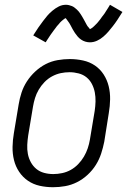

<svg xmlns="http://www.w3.org/2000/svg" viewBox="-20 -775 540 803"><path d="M202 8Q173 8 146 2Q119 -4 97 -19Q75 -34 60 -56.5Q45 -79 38.5 -105.5Q32 -132 32.5 -160.5Q33 -189 38 -218L58 -338Q62 -363 70 -387.5Q78 -412 92.5 -434.5Q107 -457 127.5 -476Q148 -495 171.5 -507Q195 -519 221 -523.5Q247 -528 272 -528Q300 -528 327.5 -522Q355 -516 377 -501Q399 -486 413.5 -463.5Q428 -441 434.5 -414.5Q441 -388 440.5 -359.5Q440 -331 435 -302L416 -182Q411 -157 403 -132.5Q395 -108 381 -85.5Q367 -63 346.5 -44Q326 -25 302 -13Q278 -1 252.5 3.5Q227 8 202 8ZM203 -47Q221 -47 240 -51Q259 -55 276 -64.5Q293 -74 307 -88.5Q321 -103 331 -120Q341 -137 347 -155Q353 -173 356 -191L376 -311Q379 -331 379.5 -350.5Q380 -370 376.5 -388.5Q373 -407 364.5 -423.5Q356 -440 342 -451.5Q328 -463 309 -468Q290 -473 271 -473Q252 -473 233.5 -469Q215 -465 197.5 -455.5Q180 -446 166 -431.5Q152 -417 142 -400Q132 -383 126.5 -365Q121 -347 118 -329L98 -209Q95 -189 94 -169.5Q93 -150 96.5 -131.5Q100 -113 109 -96.5Q118 -80 132 -68.5Q146 -57 164.5 -52Q183 -47 203 -47ZM356 -598Q346 -598 336.5 -601Q327 -604 319 -609.5Q311 -615 305 -622Q299 -629 293.5 -637Q288 -645 284 -652.5Q280 -660 275 -669.5Q270 -679 264.5 -686Q259 -693 255 -699Q253 -699 249.5 -696.5Q246 -694 243 -691.5Q240 -689 236 -685.5Q232 -682 230.5 -680Q229 -678 227 -675.5Q225 -673 222.5 -670.5Q220 -668 218 -665.5Q216 -663 214 -660Q212 -657 209.5 -654Q207 -651 204.5 -647.5Q202 -644 199.5 -640.5Q197 -637 194 -633Q191 -629 188.5 -625Q186 -621 183 -616.5Q180 -612 177 -607.5Q174 -603 171 -598L119 -627Q130 -645 140.5 -660Q151 -675 160.5 -687.5Q170 -700 178 -709.5Q186 -719 199 -730Q212 -741 226 -748Q240 -755 256 -755Q262 -755 268.5 -753.5Q275 -752 281 -749.5Q287 -747 292 -743Q297 -739 301.5 -735Q306 -731 310 -726Q314 -721 317.5 -715.5Q321 -710 324 -705Q327 -700 330 -694.5Q333 -689 336.5 -682.5Q340 -676 343 -670.5Q346 -665 349.5 -661.5Q353 -658 356 -653Q358 -654 361.5 -656Q365 -658 368 -660.5Q371 -663 375 -667Q379 -671 381 -673Q383 -675 385 -677Q387 -679 389 -681.5Q391 -684 393 -686.5Q395 -689 397.5 -692Q400 -695 402 -698Q404 -701 406.5 -704.5Q409 -708 412 -711.5Q415 -715 417.5 -719Q420 -723 422.5 -727Q425 -731 428 -735.5Q431 -740 434 -745Q437 -750 440 -755L492 -725Q481 -707 471 -692Q461 -677 451.5 -665Q442 -653 433.5 -643Q425 -633 412.5 -622Q400 -611 385.5 -604.5Q371 -598 356 -598Z"/></svg>

Font: Iosevka SS04 Light Oblique
Style: Regular
Weight: 300
Italic angle: -9°
Monospace: yes
Designer: Belleve Invis
Foundry: Belleve Invis
Version: Version 19.0.0; ttfautohint (v1.8.4)